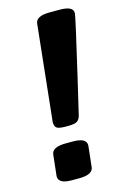

<svg xmlns="http://www.w3.org/2000/svg" viewBox="-111 -753 515 805"><g transform="rotate(-15 147.0 -350.0)"><path d="M233 -702Q291 -702 291 -673Q291 -665 275.5 -596Q260 -527 233 -411.5Q206 -296 196 -254Q192 -237 181.5 -229.5Q171 -222 142 -222H131Q101 -222 92 -229Q83 -236 83 -254L127 -670Q130 -702 190 -702ZM145 -154Q202 -154 202 -122L192 -30Q189 2 129 2H97Q40 2 40 -30L50 -122Q53 -154 113 -154Z"/></g></svg>

Font: Asap
Style: Bold Italic
Weight: 700
Italic angle: -6°
Designer: Pablo Cosgaya
Foundry: Pablo Cosgaya
Version: Version 1.007;PS 001.007;hotconv 1.0.70;makeotf.lib2.5.58329